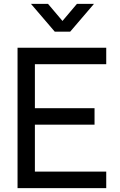

<svg xmlns="http://www.w3.org/2000/svg" viewBox="-20 -965 615 985"><path d="M139 -945 261 -802.5H340L462 -945H374.5L300.5 -857.5L226.5 -945ZM525 0V-84.5H159V-325.5H465V-410H159V-635.5H525V-720H70V0Z"/></svg>

Font: Hauora Medium
Style: Regular
Weight: 500
Designer: Wayne Shih
Foundry: WCYS
Version: Version 1.001;hotconv 1.0.109;makeotfexe 2.5.65596